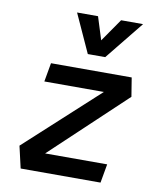

<svg xmlns="http://www.w3.org/2000/svg" viewBox="-86 -844 758 912"><g transform="rotate(10 293.0 -388.0)"><path d="M535.2 -426.8 178.2 -90.8H477.5L461.4 0H76.2L51.8 -106L402.3 -426.8H115.2L131.3 -517.6H520.5ZM295.9 -590.8 211.4 -776.4H312.5L347.2 -666L423.8 -776.4H529.8L379.9 -590.8Z"/></g></svg>

Font: Cascadia Mono PL
Style: Italic
Weight: 400
Italic angle: -10°
Monospace: yes
Designer: Aaron Bell
Foundry: Saja Typeworks
Version: Version 2404.023; ttfautohint (v1.8.4)